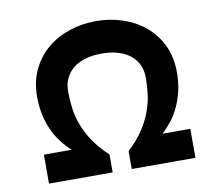

<svg xmlns="http://www.w3.org/2000/svg" viewBox="-76 -776 986 867"><g transform="rotate(-10 416.5 -343.0)"><path d="M80.6 -132.8H208Q183.6 -154.8 162.8 -181.9Q142.1 -209 127.2 -241.7Q112.3 -274.4 104 -312.5Q95.7 -350.6 95.7 -395Q95.7 -465.8 122.3 -520.3Q148.9 -574.7 193.6 -611.6Q238.3 -648.4 295.9 -667.2Q353.5 -686 416 -686Q478.5 -686 536.4 -667.2Q594.2 -648.4 638.9 -611.6Q683.6 -574.7 710.2 -520.3Q736.8 -465.8 736.8 -395Q736.8 -350.6 728.3 -312.5Q719.7 -274.4 704.8 -241.7Q689.9 -209 669.2 -181.9Q648.4 -154.8 624 -132.8H752V0H460V-82Q502.4 -121.6 528.6 -160.9Q554.7 -200.2 569.3 -239.3Q584 -278.3 589.1 -317.4Q594.2 -356.4 594.2 -395.5Q594.2 -427.7 582.3 -453.9Q570.3 -480 547.6 -498.5Q524.9 -517.1 491.7 -527.1Q458.5 -537.1 416 -537.1Q373.5 -537.1 340.6 -527.1Q307.6 -517.1 284.7 -498.5Q261.7 -480 249.8 -453.9Q237.8 -427.7 237.8 -395.5Q237.8 -356.4 242.9 -317.4Q248 -278.3 262.7 -239.3Q277.3 -200.2 303.7 -160.9Q330.1 -121.6 372.6 -82V0H80.6Z"/></g></svg>

Font: Krona One
Style: Regular
Weight: 400
Version: Version 1.003